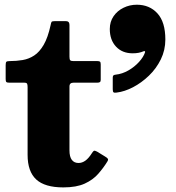

<svg xmlns="http://www.w3.org/2000/svg" viewBox="-20 -779 746 814"><path d="M445.5 -656Q445.5 -609.5 472 -581.2Q498.5 -553 542.5 -553Q556.5 -553 567.8 -555.2Q579 -557.5 587 -561Q591 -563 593.5 -562.2Q596 -561.5 595 -557.5Q588.5 -537.5 569.5 -516.5Q550.5 -495.5 524.5 -480.5Q498.5 -465.5 470.5 -462.5Q464.5 -462 461.2 -459.5Q458 -457 458 -450V-400.5Q458 -390 461.5 -387.5Q465 -385 474.5 -386.5Q508 -390.5 544 -409.2Q580 -428 611.2 -458Q642.5 -488 661.8 -527.2Q681 -566.5 681 -611.5Q681 -685.5 647.5 -722.2Q614 -759 560 -759Q530 -759 503.8 -746.2Q477.5 -733.5 461.5 -710.2Q445.5 -687 445.5 -656ZM435 -94Q440 -102 437 -106.2Q434 -110.5 424.5 -116L391 -136.5Q381.5 -141.5 378 -139.5Q374.5 -137.5 369.5 -129.5Q355.5 -107.5 341.8 -97.8Q328 -88 313 -88Q294.5 -88 284.5 -101.2Q274.5 -114.5 274.5 -141.5V-412Q274.5 -421 279 -424.8Q283.5 -428.5 292 -428.5H392.5Q400 -428.5 403.5 -431Q407 -433.5 407 -440.5V-505.5Q407 -514.5 404.2 -517.2Q401.5 -520 393.5 -520H291.5Q280.5 -520 277.5 -523.8Q274.5 -527.5 274.5 -539V-673.5Q274.5 -689.5 259 -689.5H214Q200.5 -689.5 198.5 -686Q196.5 -682.5 194.5 -672Q183 -619.5 165.2 -589Q147.5 -558.5 125 -543.8Q102.5 -529 76.2 -524.5Q50 -520 21 -520Q10 -520 7 -517Q4 -514 4 -502.5V-444Q4 -434.5 6.8 -431.5Q9.5 -428.5 19 -428.5H82Q92.5 -428.5 94.8 -424.2Q97 -420 97 -409.5V-122.5Q97 -52 133.5 -18.2Q170 15.5 248.5 15.5Q304 15.5 339 -0.5Q374 -16.5 396.2 -41.8Q418.5 -67 435 -94Z"/></svg>

Font: Besley ExtraBold
Style: Regular
Weight: 800
Designer: Owen Earl
Foundry: indestructible type*
Version: Version 2.001